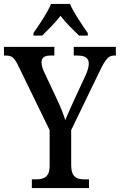

<svg xmlns="http://www.w3.org/2000/svg" viewBox="-23 -951 606 971"><path d="M146 -784V-771H190C219 -800 257 -836 283 -871C309 -836 347 -800 377 -771H421V-784C394 -822 350 -886 331 -931H235C217 -886 173 -822 146 -784ZM138 0H427V-44H403C367 -44 337 -54 337 -116V-293L482 -593C511 -653 527 -670 553 -670H563V-714H350V-670H370C405 -670 426 -659 426 -629C426 -614 420 -591 408 -566L355 -452C336 -410 318 -371 307 -343C298 -374 284 -409 265 -449L202 -583C194 -598 187 -620 187 -636C187 -655 198 -670 230 -670H252V-714H-3V-670H8C40 -670 51 -656 70 -617L228 -293V-112C228 -54 197 -44 159 -44H138Z"/></svg>

Font: Noto Serif Bengali Condensed Medium
Style: Regular
Weight: 500
Width: 3
Designer: Juan Bruce, Universal Thirst, Indian Type Foundry and the Monotype Design Team.
Foundry: Monotype Imaging Inc.
Version: Version 2.003